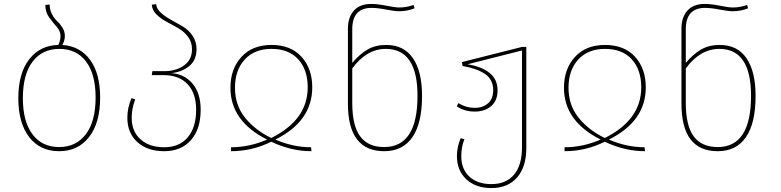

<svg xmlns="http://www.w3.org/2000/svg" viewBox="-20 -757 3961 974"><path d="M296 -529Q386 -523 437 -453.5Q488 -384 488 -262Q488 -134 432 -62Q376 10 280 10Q183 10 128 -61.5Q73 -133 73 -259Q73 -385 128 -456Q183 -527 276 -529Q287 -553 287 -574Q287 -599 268 -620.5Q249 -642 229.5 -668.5Q210 -695 210 -732L232 -734Q232 -707 244 -684.5Q256 -662 270.5 -649Q285 -636 297 -616.5Q309 -597 309 -575Q309 -550 296 -529ZM280 -11Q366 -11 415.5 -76Q465 -141 465 -262Q465 -381 416.5 -445Q368 -509 281 -509Q195 -509 145.5 -444.5Q96 -380 96 -259Q96 -141 144.5 -76Q193 -11 280 -11Z M848 -386Q915 -382 956.5 -333Q998 -284 998 -200Q998 -102 948.5 -46Q899 10 813 10Q728 10 677 -36Q626 -82 626 -160Q626 -210 647 -259L666 -253Q648 -206 648 -160Q648 -90 693 -50Q738 -10 813 -10Q890 -10 932.5 -60.5Q975 -111 975 -200Q975 -284 931.5 -330Q888 -376 809 -376H750L753 -396H813Q873 -396 913.5 -425Q954 -454 954 -507Q954 -543 934 -570Q914 -597 884.5 -614Q855 -631 825.5 -646.5Q796 -662 774 -683.5Q752 -705 750 -733L772 -736Q774 -712 796.5 -692Q819 -672 848.5 -656Q878 -640 907.5 -622.5Q937 -605 957 -575.5Q977 -546 977 -508Q977 -451 939 -421Q901 -391 848 -386Z M1149 -312Q1149 -407 1204.5 -468Q1260 -529 1357 -529Q1455 -529 1509.5 -469Q1564 -409 1564 -314Q1564 -142 1377 -49Q1467 -10 1558 -10L1560 10Q1457 10 1356 -38Q1259 10 1152 10V-10Q1245 -10 1335 -49Q1149 -142 1149 -312ZM1356 -57Q1541 -149 1541 -314Q1541 -403 1493 -456Q1445 -509 1357 -509Q1271 -509 1221.5 -455Q1172 -401 1172 -312Q1172 -223 1223.5 -159.5Q1275 -96 1356 -57Z M1939 -529Q2029 -529 2075 -461.5Q2121 -394 2121 -271Q2121 -132 2072 -61Q2023 10 1929 10Q1745 10 1745 -231V-612Q1745 -669 1775 -703Q1805 -737 1863 -737Q1895 -737 1940 -728Q1985 -719 2005 -719Q2043 -719 2078 -732L2083 -715Q2047 -700 2005 -700Q1982 -700 1938.5 -708.5Q1895 -717 1865 -717Q1767 -717 1767 -609V-438Q1804 -482 1844 -505.5Q1884 -529 1939 -529ZM1929 -11Q2098 -11 2098 -271Q2098 -509 1937 -509Q1840 -509 1767 -410V-234Q1767 -120 1807 -65.5Q1847 -11 1929 -11Z M2628 -519H2650V-7Q2650 90 2603 143.5Q2556 197 2473 197Q2393 197 2345.5 152.5Q2298 108 2298 35Q2298 -12 2317 -56L2336 -51Q2320 -12 2320 35Q2320 101 2361 139Q2402 177 2473 177Q2547 177 2587.5 129Q2628 81 2628 -9V-501L2352 -431Q2503 -405 2504 -301Q2505 -248 2472.5 -219.5Q2440 -191 2389 -191Q2335 -191 2297 -218L2306 -234Q2343 -210 2389 -210Q2430 -210 2456 -233Q2482 -256 2482 -301Q2481 -355 2439.5 -382.5Q2398 -410 2327 -422L2323 -442Z M2841 -312Q2841 -407 2896.5 -468Q2952 -529 3049 -529Q3147 -529 3201.5 -469Q3256 -409 3256 -314Q3256 -142 3069 -49Q3159 -10 3250 -10L3252 10Q3149 10 3048 -38Q2951 10 2844 10V-10Q2937 -10 3027 -49Q2841 -142 2841 -312ZM3048 -57Q3233 -149 3233 -314Q3233 -403 3185 -456Q3137 -509 3049 -509Q2963 -509 2913.5 -455Q2864 -401 2864 -312Q2864 -223 2915.5 -159.5Q2967 -96 3048 -57Z M3631 -529Q3721 -529 3767 -461.5Q3813 -394 3813 -271Q3813 -132 3764 -61Q3715 10 3621 10Q3437 10 3437 -231V-612Q3437 -669 3467 -703Q3497 -737 3555 -737Q3587 -737 3632 -728Q3677 -719 3697 -719Q3735 -719 3770 -732L3775 -715Q3739 -700 3697 -700Q3674 -700 3630.5 -708.5Q3587 -717 3557 -717Q3459 -717 3459 -609V-438Q3496 -482 3536 -505.5Q3576 -529 3631 -529ZM3621 -11Q3790 -11 3790 -271Q3790 -509 3629 -509Q3532 -509 3459 -410V-234Q3459 -120 3499 -65.5Q3539 -11 3621 -11Z"/></svg>

Font: FiraGO Thin
Style: Regular
Weight: 100
Designer: bBox Type
Foundry: bBox Type GmbH
Version: Version 1.001;PS 001.001;hotconv 1.0.88;makeotf.lib2.5.64775